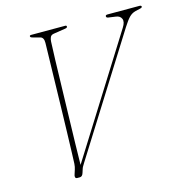

<svg xmlns="http://www.w3.org/2000/svg" viewBox="-104 -798 865 895"><g transform="rotate(-15 328.5 -350.0)"><path d="M483.5 -693.5Q483.5 -700 494 -700H647.5Q657 -700 657 -693.5Q657 -689 646 -686.5L624 -681.5Q606.5 -677 593.2 -663.8Q580 -650.5 561 -620.5L208.5 -59.5Q203.5 -51.5 200 -45.2Q196.5 -39 195 -33.5L189.5 -16.5Q184.5 0 172.5 0H160Q152.5 0 150.8 -6Q149 -12 152 -19L159 -41Q163 -52.5 164 -68Q164.5 -81.5 166 -122.2Q167.5 -163 169 -220.2Q170.5 -277.5 172.2 -341.5Q174 -405.5 175.2 -466Q176.5 -526.5 177.8 -574.2Q179 -622 179.5 -646.5Q180 -673 163 -677.5L127.5 -687Q117.5 -689.5 117.5 -695Q117.5 -700 125 -700H289Q296 -700 296 -694.5Q296 -688.5 285.5 -687L228 -678Q215.5 -676 211.2 -666.8Q207 -657.5 206.5 -646Q205 -615.5 203.2 -559.2Q201.5 -503 199.8 -433.8Q198 -364.5 196 -293.2Q194 -222 192.5 -159.2Q191 -96.5 190.5 -55L546 -621.5Q562 -646.5 555.2 -662Q548.5 -677.5 529 -680L494 -685Q483.5 -686 483.5 -693.5Z"/></g></svg>

Font: Fraunces 144pt Soft Thin
Style: Italic
Weight: 100
Italic angle: -16°
Version: Version 1.000;[0bf87f6ff]